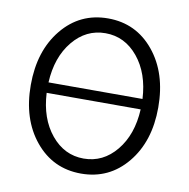

<svg xmlns="http://www.w3.org/2000/svg" viewBox="-80 -775 856 869"><g transform="rotate(10 348.0 -340.5)"><path d="M641 -339Q641 -183 559 -83.5Q477 16 348 16Q219 16 137 -83.5Q55 -183 55 -340Q55 -497 137 -597Q219 -697 348 -697Q477 -697 559 -597Q641 -497 641 -339ZM132 -365H564Q558 -482 497.5 -555.5Q437 -629 348 -629Q259 -629 198.5 -555.5Q138 -482 132 -365ZM564 -317H132Q138 -200 198.5 -126.5Q259 -53 348 -53Q437 -53 497.5 -126.5Q558 -200 564 -317Z"/></g></svg>

Font: Didact Gothic
Style: Regular
Weight: 400
Designer: Daniel Johnson
Foundry: Daniel Johnson
Version: Version 2.101;PS 002.101;hotconv 1.0.88;makeotf.lib2.5.64775